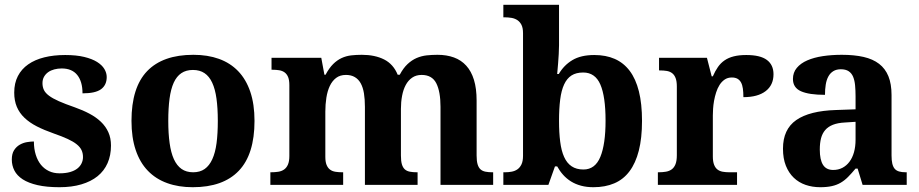

<svg xmlns="http://www.w3.org/2000/svg" viewBox="-20 -780 3877 810"><path d="M231 9.8Q176.8 9.8 138.4 1Q100.1 -7.8 75.9 -23.4Q51.8 -39.1 40.8 -60.5Q29.8 -82 29.8 -106.9Q29.8 -131.3 39.3 -146.2Q48.8 -161.1 63.2 -169.4Q77.6 -177.7 93.8 -180.4Q109.9 -183.1 123 -183.1Q123 -151.9 130.9 -127Q138.7 -102.1 152.8 -84.7Q167 -67.4 186.8 -58.1Q206.5 -48.8 231 -48.8Q256.8 -48.8 275.6 -54.2Q294.4 -59.6 306.4 -69.1Q318.4 -78.6 324.2 -91.1Q330.1 -103.5 330.1 -117.2Q330.1 -133.8 324 -146.7Q317.9 -159.7 303.7 -171.1Q289.6 -182.6 265.9 -193.6Q242.2 -204.6 207 -216.8Q166.5 -231 135.5 -246.8Q104.5 -262.7 83.3 -283Q62 -303.2 51 -329.3Q40 -355.5 40 -389.2Q40 -429.2 55.4 -459Q70.8 -488.8 99.1 -508.5Q127.4 -528.3 167 -538.1Q206.5 -547.9 254.9 -547.9Q302.2 -547.9 335.4 -539.8Q368.7 -531.7 389.6 -518.6Q410.6 -505.4 420.4 -488.8Q430.2 -472.2 430.2 -455.1Q430.2 -421.4 406.5 -403.8Q382.8 -386.2 328.1 -386.2Q328.1 -436 305.9 -463.6Q283.7 -491.2 240.2 -491.2Q224.1 -491.2 209.2 -487.3Q194.3 -483.4 183.3 -475.6Q172.4 -467.8 165.8 -456.3Q159.2 -444.8 159.2 -429.2Q159.2 -413.1 165.3 -400.4Q171.4 -387.7 186.8 -376.2Q202.1 -364.7 228.5 -353Q254.9 -341.3 295.9 -327.1Q329.1 -315.4 357.2 -300.5Q385.3 -285.6 405.5 -266.4Q425.8 -247.1 437 -222.4Q448.2 -197.8 448.2 -166Q448.2 -124.5 433.8 -91.8Q419.4 -59.1 391.6 -36.6Q363.8 -14.2 323.2 -2.2Q282.7 9.8 231 9.8Z M1053.7 -270Q1053.7 -128.9 987.5 -59.6Q921.4 9.8 793 9.8Q732.9 9.8 685.1 -7.6Q637.2 -24.9 603.8 -59.6Q570.3 -94.2 552.5 -147Q534.7 -199.7 534.7 -270Q534.7 -411.1 600.8 -480Q667 -548.8 795.9 -548.8Q856 -548.8 903.6 -531.7Q951.2 -514.6 984.6 -480Q1018.1 -445.3 1035.9 -392.8Q1053.7 -340.3 1053.7 -270ZM689.9 -270Q689.9 -216.8 695.6 -176.3Q701.2 -135.7 713.6 -108.4Q726.1 -81.1 746.1 -67.1Q766.1 -53.2 794.9 -53.2Q823.7 -53.2 843.5 -67.1Q863.3 -81.1 875.7 -108.4Q888.2 -135.7 893.6 -176.3Q898.9 -216.8 898.9 -270Q898.9 -323.7 893.3 -364Q887.7 -404.3 875.2 -431.2Q862.8 -458 842.8 -471.4Q822.8 -484.9 793.9 -484.9Q765.1 -484.9 745.1 -471.4Q725.1 -458 712.9 -431.2Q700.7 -404.3 695.3 -364Q689.9 -323.7 689.9 -270Z M1519.5 0V-329.1Q1519.5 -361.3 1515.4 -386.5Q1511.2 -411.6 1501.7 -428.7Q1492.2 -445.8 1476.8 -454.8Q1461.4 -463.9 1439.5 -463.9Q1414.6 -463.9 1397.9 -451.2Q1381.3 -438.5 1371.3 -417.2Q1361.3 -396 1356.9 -367.9Q1352.5 -339.8 1352.5 -309.1V-118.2Q1352.5 -97.2 1357.7 -84.5Q1362.8 -71.8 1372.1 -64.7Q1381.3 -57.6 1394.8 -55.4Q1408.2 -53.2 1424.8 -53.2H1427.7V0H1120.6V-53.2H1122.6Q1139.6 -53.2 1153.8 -55.4Q1168 -57.6 1178.5 -64.9Q1189 -72.3 1194.8 -85.9Q1200.7 -99.6 1200.7 -122.1V-420.9Q1200.7 -441.9 1195.6 -454.6Q1190.4 -467.3 1180.9 -474.4Q1171.4 -481.4 1158.2 -483.6Q1145 -485.8 1128.4 -485.8H1125.5V-536.1H1335.4L1348.6 -464.8H1353.5Q1368.7 -493.2 1385.5 -509.8Q1402.3 -526.4 1421.4 -535.2Q1440.4 -543.9 1461.7 -546.4Q1482.9 -548.8 1506.3 -548.8Q1561.5 -548.8 1600.6 -529.1Q1639.6 -509.3 1657.7 -464.8H1666.5Q1681.6 -493.2 1699.5 -509.8Q1717.3 -526.4 1737.5 -535.2Q1757.8 -543.9 1780 -546.4Q1802.2 -548.8 1825.7 -548.8Q1864.3 -548.8 1895 -537.6Q1925.8 -526.4 1947 -502.9Q1968.3 -479.5 1979.5 -443.1Q1990.7 -406.7 1990.7 -356V-124Q1990.7 -100.6 1994.9 -86.7Q1999 -72.8 2007.3 -65.4Q2015.6 -58.1 2028.3 -55.7Q2041 -53.2 2057.6 -53.2H2060.5V0H1838.4V-329.1Q1838.4 -393.6 1820.6 -428.7Q1802.7 -463.9 1758.8 -463.9Q1735.4 -463.9 1718.8 -452.4Q1702.1 -440.9 1691.7 -421.4Q1681.2 -401.9 1676.3 -375.7Q1671.4 -349.6 1671.4 -320.8V-124Q1671.4 -100.6 1675.5 -86.7Q1679.7 -72.8 1688 -65.4Q1696.3 -58.1 1709 -55.7Q1721.7 -53.2 1738.8 -53.2H1741.7V0Z M2688.5 -270Q2688.5 -197.3 2675 -144.5Q2661.6 -91.8 2635.7 -57.4Q2609.9 -22.9 2571.5 -6.6Q2533.2 9.8 2483.4 9.8Q2454.6 9.8 2431.2 3.4Q2407.7 -2.9 2388.9 -14.6Q2370.1 -26.4 2355.7 -42.5Q2341.3 -58.6 2330.6 -78.1H2321.3L2293.5 0H2103.5V-53.2H2110.4Q2124.5 -53.2 2138.2 -55.7Q2151.9 -58.1 2162.6 -65.4Q2173.3 -72.8 2179.9 -86.4Q2186.5 -100.1 2186.5 -123V-640.1Q2186.5 -661.6 2180.2 -674.6Q2173.8 -687.5 2163.1 -694.8Q2152.3 -702.1 2137.9 -704.6Q2123.5 -707 2107.4 -707H2103.5V-759.8H2338.4V-588.9Q2338.4 -573.2 2337.2 -552.2Q2335.9 -531.2 2334.5 -512.7Q2332.5 -490.7 2330.6 -467.8H2337.4Q2358.9 -504.9 2394.8 -526.4Q2430.7 -547.9 2487.3 -547.9Q2536.1 -547.9 2573.5 -531.5Q2610.8 -515.1 2636.5 -481.2Q2662.1 -447.3 2675.3 -394.8Q2688.5 -342.3 2688.5 -270ZM2440.4 -474.1Q2410.6 -474.1 2391.1 -461.7Q2371.6 -449.2 2359.9 -423.8Q2348.1 -398.4 2343.3 -360.1Q2338.4 -321.8 2338.4 -270Q2338.4 -220.7 2343.3 -182.4Q2348.1 -144 2359.9 -117.9Q2371.6 -91.8 2391.6 -78.4Q2411.6 -64.9 2441.4 -64.9Q2490.7 -64.9 2512.7 -118.2Q2534.7 -171.4 2534.7 -271Q2534.7 -373 2512.7 -423.6Q2490.7 -474.1 2440.4 -474.1Z M3089.4 0H2755.4V-53.2H2758.3Q2775.4 -53.2 2789.6 -55.7Q2803.7 -58.1 2814 -65.7Q2824.2 -73.2 2829.8 -87.4Q2835.4 -101.6 2835.4 -125V-415Q2835.4 -437 2830.3 -450.4Q2825.2 -463.9 2815.7 -471.2Q2806.2 -478.5 2793 -480.7Q2779.8 -482.9 2763.2 -482.9H2760.3V-536.1H2962.4L2982.4 -458H2987.3Q2997.1 -480.5 3008.8 -497.3Q3020.5 -514.2 3036.9 -525.4Q3053.2 -536.6 3075.4 -542.2Q3097.7 -547.9 3128.4 -547.9Q3187.5 -547.9 3215.3 -527.1Q3243.2 -506.3 3243.2 -466.8Q3243.2 -420.9 3210 -395.5Q3176.8 -370.1 3116.2 -370.1Q3116.2 -390.6 3114 -406.2Q3111.8 -421.9 3106.2 -432.1Q3100.6 -442.4 3091.1 -447.8Q3081.5 -453.1 3067.4 -453.1Q3049.8 -453.1 3037.1 -444.3Q3024.4 -435.5 3015.6 -421.6Q3006.8 -407.7 3001.2 -390.1Q2995.6 -372.6 2992.4 -354.7Q2989.3 -336.9 2988.3 -320.8Q2987.3 -304.7 2987.3 -293V-120.1Q2987.3 -98.1 2992.7 -84.7Q2998 -71.3 3007.3 -64.5Q3016.6 -57.6 3029.5 -55.4Q3042.5 -53.2 3057.1 -53.2H3089.4Z M3438.5 -148.9Q3438.5 -106 3452.1 -84.5Q3465.8 -63 3495.1 -63Q3516.6 -63 3533.9 -72Q3551.3 -81.1 3563.7 -97.7Q3576.2 -114.3 3582.8 -137.9Q3589.4 -161.6 3589.4 -190.9V-266.1L3544.4 -263.2Q3514.6 -261.7 3494.1 -253.7Q3473.6 -245.6 3461.4 -231.4Q3449.2 -217.3 3443.8 -196.8Q3438.5 -176.3 3438.5 -148.9ZM3527.3 -487.8Q3508.3 -487.8 3495.4 -479.7Q3482.4 -471.7 3474.6 -457.3Q3466.8 -442.9 3463.6 -423.1Q3460.4 -403.3 3460.4 -379.9Q3393.1 -379.9 3359.1 -395Q3325.2 -410.2 3325.2 -446.8Q3325.2 -474.1 3341.6 -493.7Q3357.9 -513.2 3386 -525.4Q3414.1 -537.6 3451.4 -543.2Q3488.8 -548.8 3531.2 -548.8Q3584 -548.8 3623.3 -539.8Q3662.6 -530.8 3688.7 -510.7Q3714.8 -490.7 3728 -458.3Q3741.2 -425.8 3741.2 -378.9V-124Q3741.2 -103.5 3744.4 -89.8Q3747.6 -76.2 3754.4 -68.1Q3761.2 -60.1 3772.9 -56.6Q3784.7 -53.2 3801.3 -53.2H3805.2V0H3619.1L3598.1 -68.8H3589.4Q3572.8 -48.8 3558.1 -33.9Q3543.5 -19 3526.9 -9.3Q3510.3 0.5 3489.5 5.1Q3468.8 9.8 3440.4 9.8Q3407.2 9.8 3378.7 0Q3350.1 -9.8 3328.9 -30Q3307.6 -50.3 3295.4 -80.8Q3283.2 -111.3 3283.2 -152.8Q3283.2 -234.4 3339.1 -273.4Q3395 -312.5 3507.3 -315.9L3589.4 -318.8V-374Q3589.4 -398.9 3587.4 -419.9Q3585.4 -440.9 3579.1 -456.1Q3572.8 -471.2 3560.3 -479.5Q3547.9 -487.8 3527.3 -487.8Z"/></svg>

Font: Droid Serif
Style: Bold
Weight: 700
Designer: Monotype Design team
Foundry: Monotype Imaging Inc.
Version: Version 1.03